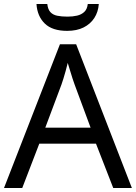

<svg xmlns="http://www.w3.org/2000/svg" viewBox="-20 -938 679 958"><path d="M545 0 459 -221H176L91 0H0L279 -717H360L638 0ZM352 -517Q349 -525 342 -546Q335 -567 328.5 -589.5Q322 -612 318 -624Q313 -604 307.5 -583.5Q302 -563 296.5 -546Q291 -529 287 -517L206 -301H432ZM473 -918Q470 -878 450.5 -848Q431 -818 397 -801Q363 -784 315 -784Q241 -784 203.5 -820.5Q166 -857 162 -918H216Q219 -891 231.5 -877.5Q244 -864 265.5 -859.5Q287 -855 317 -855Q343 -855 364.5 -860Q386 -865 400.5 -878.5Q415 -892 418 -918Z"/></svg>

Font: Noto Sans Thai
Style: Regular
Weight: 400
Designer: Monotype Design Team
Foundry: Monotype Imaging Inc.
Version: Version 2.001